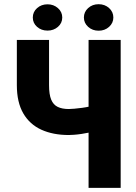

<svg xmlns="http://www.w3.org/2000/svg" viewBox="-20 -903 653 923"><path d="M61 -710.9H215.8V-493.7Q215.8 -448.7 226.1 -424.1Q236.3 -399.4 257.3 -389.2Q278.3 -378.9 310.5 -378.9Q319.8 -378.9 337.2 -380.4Q354.5 -381.8 374 -384.5Q393.6 -387.2 410.4 -390.9Q427.2 -394.5 435.1 -398.9V-273.9Q426.8 -269.5 409.4 -265.9Q392.1 -262.2 372.6 -259.3Q353 -256.3 335.9 -255.1Q318.8 -253.9 310.5 -253.9Q235.4 -253.9 179.2 -279.3Q123 -304.7 92 -357.9Q61 -411.1 61 -493.7ZM405.8 -710.9H560.1V0H405.8ZM137.7 -818.8Q137.7 -845.7 158.2 -864Q178.7 -882.3 208.5 -882.3Q237.8 -882.3 258.5 -864Q279.3 -845.7 279.3 -818.8Q279.3 -792 258.5 -773.9Q237.8 -755.9 208.5 -755.9Q178.7 -755.9 158.2 -773.9Q137.7 -792 137.7 -818.8ZM383.3 -818.8Q383.3 -845.7 403.8 -864.3Q424.3 -882.8 454.1 -882.8Q483.9 -882.8 504.4 -864.3Q524.9 -845.7 524.9 -818.8Q524.9 -792.5 504.4 -773.9Q483.9 -755.4 454.1 -755.4Q424.3 -755.4 403.8 -773.9Q383.3 -792.5 383.3 -818.8Z"/></svg>

Font: Roboto Condensed ExtraBold
Style: Regular
Weight: 800
Designer: Christian Robertson
Foundry: Google
Version: Version 3.008; 2023